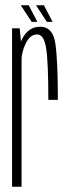

<svg xmlns="http://www.w3.org/2000/svg" viewBox="-20 -705 264 725"><path d="M162.5 -328H198.5Q198.5 -475 189.2 -539.5Q180 -604 132 -604Q93 -604 70.8 -570.2Q48.5 -536.5 48.5 -490.5L61 -475.5Q61 -507 77.2 -541Q93.5 -575 120.5 -575Q146 -575 154.2 -523Q162.5 -471 162.5 -328ZM25.5 0H61.5V-523L54.5 -598H25.5ZM157 -622.5H178.5L146 -685H116ZM99.5 -622.5H121L88.5 -685H58.5Z"/></svg>

Font: Anybody ExtraCondensed ExtraLight
Style: Regular
Weight: 250
Width: 2
Version: Version 1.113;gftools[0.9.25]